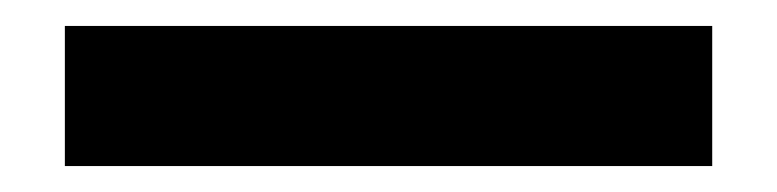

<svg xmlns="http://www.w3.org/2000/svg" viewBox="-20 55 599 148"><path d="M529 183H30V75H529Z"/></svg>

Font: IBM Plex Sans SemiBold
Style: Regular
Weight: 600
Designer: Mike Abbink, Paul van der Laan, Pieter van Rosmalen
Foundry: Bold Monday
Version: Version 3.201